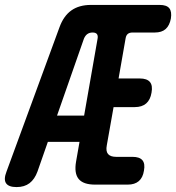

<svg xmlns="http://www.w3.org/2000/svg" viewBox="-78 -750 716 780"><path d="M231.1 -94 318.4 -592.7Q320.7 -605.3 315.7 -611.6Q310.8 -617.9 298.2 -617.9Q285.6 -617.9 276.9 -611.7Q268.3 -605.6 263 -593L74.3 -53.2Q62.8 -21.8 42.1 -5.9Q21.3 10 -10.8 10Q-42.9 10 -53.4 -5.6Q-63.9 -21.1 -51.7 -52.5L163.2 -638Q180 -685 211.7 -707.5Q243.4 -730 291.4 -730H570.6Q599 -730 609.8 -716.5Q620.6 -703 616.2 -674.6Q610.8 -646.2 594.9 -632Q579.1 -617.9 550.7 -617.9H460.2Q448.1 -617.9 441.2 -612.2Q434.3 -606.5 432.3 -594.4L403.7 -431.2H489.9Q519 -431.2 531 -417Q543 -402.8 537.6 -373.7Q532.9 -344.6 515.8 -329.7Q498.7 -314.9 469.6 -314.9H383.4L355.9 -159.8Q351.2 -135.6 361 -124.2Q370.7 -112.8 394.2 -112.8H460.5Q488.9 -112.8 500.6 -99Q512.2 -85.1 506.8 -56.7Q502.4 -28.3 485.9 -14.2Q469.3 0 440.9 0H308.3Q260.3 0 241.5 -23Q222.7 -46 231.1 -94ZM326.2 -280.5 307.3 -173.7H39.8L82.6 -280.5Z"/></svg>

Font: Maple Mono
Style: Italic
Weight: 400
Italic angle: -10°
Monospace: yes
Designer: subframe7536
Version: Version 7.300